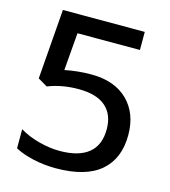

<svg xmlns="http://www.w3.org/2000/svg" viewBox="-107 -785 784 886"><g transform="rotate(15 285.0 -342.0)"><path d="M240.2 15.1Q185.1 15.1 132.8 3.4Q80.6 -8.3 44.9 -27.8V-119.1Q85.9 -94.2 137.7 -80.6Q189.5 -66.9 236.8 -66.9Q328.1 -66.9 375 -105.2Q421.9 -143.6 421.9 -219.2Q421.9 -290 378.4 -327.6Q335 -365.2 249 -365.2Q169.9 -365.2 103 -338.9L58.1 -365.2L84 -699.2H475.1V-612.8H176.8L162.1 -433.1Q224.1 -445.8 288.1 -445.8Q399.4 -445.8 462.2 -384.3Q524.9 -322.8 524.9 -219.2Q524.9 -106.4 453.9 -45.7Q382.8 15.1 240.2 15.1Z"/></g></svg>

Font: Prompt
Style: Regular
Weight: 400
Designer: Katatrad Team
Foundry: CadsonDemak
Version: Version 1.000;PS 001.000;hotconv 1.0.88;makeotf.lib2.5.64775